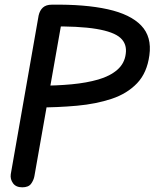

<svg xmlns="http://www.w3.org/2000/svg" viewBox="-20 -794 665 820"><path d="M618 -558Q608 -483 565.5 -438.5Q523 -394 457 -372Q391 -350 309 -342.5Q227 -335 138 -335L150 -428Q222 -428 286 -434Q350 -440 400 -454.5Q450 -469 481 -496Q512 -523 517 -564Q523 -606 494.5 -632Q466 -658 391.5 -670.5Q317 -683 185 -681L201 -774Q343 -776 440 -754.5Q537 -733 583 -685Q629 -637 618 -558ZM75 6Q48 6 35.5 -11.5Q23 -29 26 -50L145 -728Q150 -750 163.5 -762Q177 -774 201 -774Q223 -774 237 -761Q251 -748 246 -716L127 -42Q124 -25 113 -9.5Q102 6 75 6Z"/></svg>

Font: Edu QLD Beginner SemiBold
Style: Regular
Weight: 600
Designer: Tina and Corey Anderson
Foundry: Google for Education
Version: Version 1.003